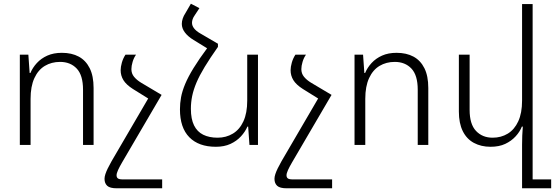

<svg xmlns="http://www.w3.org/2000/svg" viewBox="-20 -782 2994 1036"><path d="M87 0V-487H133L140 -388H144Q156 -417 179 -442Q202 -467 235.5 -482Q269 -497 314 -497Q367 -497 405 -476.5Q443 -456 464 -414Q485 -372 485 -307V0H428V-298Q428 -376 394 -412Q360 -448 304 -448Q258 -448 222 -426.5Q186 -405 165.5 -360.5Q145 -316 145 -249V0Z M544 183Q544 172 548.5 158Q553 144 561.5 126.5Q570 109 582 88L805 -294L852 -270L639 94Q625 118 617 135.5Q609 153 609 164Q609 175 616 180.5Q623 186 642 186H855V234H610Q573 234 558.5 220.5Q544 207 544 183ZM852 -270 795 -241 697 -302Q661 -325 646 -349.5Q631 -374 631 -403Q631 -421 637.5 -444Q644 -467 657 -487H714Q702 -470 695.5 -448Q689 -426 689 -409Q689 -385 703.5 -367.5Q718 -350 741 -336Z M1100 -525 1156 -546V-529Q1113 -468 1084.5 -421Q1056 -374 1040 -336Q1024 -298 1017 -264Q1010 -230 1010 -195Q1010 -140 1027 -105.5Q1044 -71 1076.5 -55Q1109 -39 1154 -39Q1200 -39 1236.5 -61Q1273 -83 1293.5 -127.5Q1314 -172 1314 -239V-487H1372V0H1326L1319 -99H1315Q1303 -71 1280 -46Q1257 -21 1223.5 -5.5Q1190 10 1145 10Q1052 10 1001.5 -41.5Q951 -93 951 -192Q951 -225 957 -257.5Q963 -290 979 -328.5Q995 -367 1024.5 -415Q1054 -463 1100 -525ZM1156 -546 1100 -520 1025 -566Q994 -585 977.5 -607Q961 -629 961 -653Q961 -667 966 -682Q971 -697 981 -712L1010 -762L1056 -738L1031 -700Q1023 -689 1019.5 -678.5Q1016 -668 1016 -659Q1016 -643 1027.5 -628.5Q1039 -614 1060 -602Z M1461 183Q1461 172 1465.5 158Q1470 144 1478.5 126.5Q1487 109 1499 88L1722 -294L1769 -270L1556 94Q1542 118 1534 135.5Q1526 153 1526 164Q1526 175 1533 180.5Q1540 186 1559 186H1772V234H1527Q1490 234 1475.5 220.5Q1461 207 1461 183ZM1769 -270 1712 -241 1614 -302Q1578 -325 1563 -349.5Q1548 -374 1548 -403Q1548 -421 1554.5 -444Q1561 -467 1574 -487H1631Q1619 -470 1612.5 -448Q1606 -426 1606 -409Q1606 -385 1620.5 -367.5Q1635 -350 1658 -336Z M1893 0V-487H1939L1946 -388H1950Q1962 -417 1985 -442Q2008 -467 2041.5 -482Q2075 -497 2120 -497Q2173 -497 2211 -476.5Q2249 -456 2270 -414Q2291 -372 2291 -307V0H2234V-298Q2234 -376 2200 -412Q2166 -448 2110 -448Q2064 -448 2028 -426.5Q1992 -405 1971.5 -360.5Q1951 -316 1951 -249V0Z M2854 186H2954V234H2797V-1Q2797 -27 2798 -50.5Q2799 -74 2801 -99H2796Q2785 -71 2762 -46Q2739 -21 2706 -5.5Q2673 10 2627 10Q2576 10 2537 -11Q2498 -32 2477 -74.5Q2456 -117 2456 -180V-487H2514V-189Q2514 -112 2548.5 -75.5Q2583 -39 2638 -39Q2684 -39 2720 -61Q2756 -83 2776.5 -127.5Q2797 -172 2797 -239V-760H2854Z"/></svg>

Font: Noto Sans Armenian Light
Style: Regular
Weight: 300
Designer: Monotype Design Team
Foundry: Monotype Imaging Inc.
Version: Version 2.007